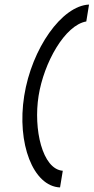

<svg xmlns="http://www.w3.org/2000/svg" viewBox="-20 -715 410 841"><path d="M86 -295C53 -87 125 101 243 106L255 33C165 26 126 -150 149 -295C172 -440 264 -605 358 -621L370 -695C251 -690 119 -503 86 -295Z"/></svg>

Font: Charger Sport
Style: LitExtObl
Weight: 300
Designer: Jasper
Foundry: Cannot Into Space Fonts
Version: Version 1.1